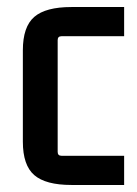

<svg xmlns="http://www.w3.org/2000/svg" viewBox="-20 -518 390 546"><path d="M333 8H183Q110 8 77.5 -20Q45 -48 45 -115V-375Q45 -442 77.5 -470Q110 -498 183 -498H333V-415H155Q144 -415 144 -404V-86Q144 -75 155 -75H333Z"/></svg>

Font: Gemunu Libre ExtraLight SemiBold
Style: Regular
Weight: 600
Version: Version 1.100